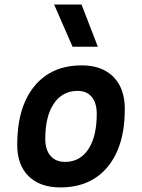

<svg xmlns="http://www.w3.org/2000/svg" viewBox="-20 -815 626 845"><path d="M245.1 9.8Q155.8 9.8 105.7 -39.8Q55.7 -89.4 55.7 -177.7Q55.7 -342.8 130.9 -435.1Q206.1 -527.3 339.8 -527.3Q429.2 -527.3 479.2 -476.6Q529.3 -425.8 529.3 -335Q529.3 -172.4 454.3 -81.3Q379.4 9.8 245.1 9.8ZM266.6 -102.5Q332 -102.5 368.9 -158.4Q405.8 -214.4 405.8 -314Q405.8 -361.8 383.8 -388.4Q361.8 -415 321.8 -415Q254.9 -415 217 -359.1Q179.2 -303.2 179.2 -203.6Q179.2 -156.2 202.1 -129.4Q225.1 -102.5 266.6 -102.5ZM299.3 -609.4 218.3 -794.9H338.9L410.6 -609.4Z"/></svg>

Font: CaskaydiaCove NFP SemiBold
Style: Italic
Weight: 600
Italic angle: -10°
Designer: Aaron Bell
Foundry: Saja Typeworks
Version: Version 2111.001; VTT 6.35;Nerd Fonts 3.1.1